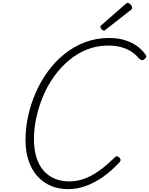

<svg xmlns="http://www.w3.org/2000/svg" viewBox="-20 -1300 1041 1340"><path d="M456 20Q387 20 332.5 -4Q278 -28 239 -72.5Q200 -117 179 -180.5Q158 -244 158 -324Q158 -405 176 -488.5Q194 -572 228.5 -651.5Q263 -731 313.5 -800.5Q364 -870 429 -922.5Q494 -975 572.5 -1005Q651 -1035 743 -1035Q799 -1035 847 -1021Q895 -1007 933 -981Q971 -955 997 -917Q1003 -907 999.5 -899.5Q996 -892 985 -885Q975 -879 968 -880.5Q961 -882 949 -893Q925 -922 893 -942Q861 -962 821.5 -972Q782 -982 736 -982Q657 -982 588.5 -955Q520 -928 462 -879.5Q404 -831 358.5 -768Q313 -705 282 -631.5Q251 -558 234 -481Q217 -404 217 -328Q217 -259 233.5 -204Q250 -149 282 -111.5Q314 -74 359.5 -54Q405 -34 463 -34Q507 -34 548 -46Q589 -58 627.5 -80Q666 -102 704 -132.5Q742 -163 780 -201Q789 -210 796.5 -209.5Q804 -209 813 -200Q822 -191 822 -183.5Q822 -176 813 -166Q755 -104 695.5 -63Q636 -22 575.5 -1Q515 20 456 20ZM705 -1086Q698 -1086 689.5 -1095Q681 -1104 681 -1111Q681 -1114 681.5 -1117Q682 -1120 686 -1123L855 -1271Q860 -1275 863 -1277.5Q866 -1280 871 -1280Q877 -1280 884.5 -1274.5Q892 -1269 897 -1261.5Q902 -1254 902 -1247Q902 -1243 901 -1240Q900 -1237 895 -1232L719 -1094Q714 -1091 711.5 -1088.5Q709 -1086 705 -1086Z"/></svg>

Font: Playwrite CO ExtraLight
Style: Regular
Weight: 250
Version: Version 1.002